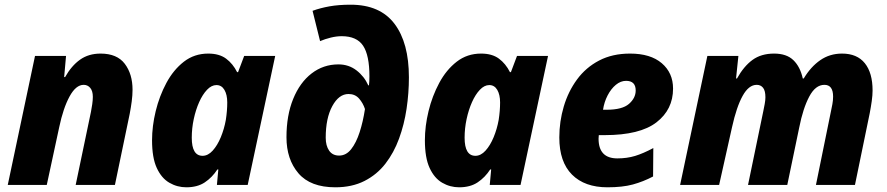

<svg xmlns="http://www.w3.org/2000/svg" viewBox="-20 -787 3774 817"><path d="M13 0 129 -549H261L253 -459H257Q284 -507 320.5 -533Q357 -559 408 -559Q478 -559 511 -515.5Q544 -472 544 -405Q544 -382 540.5 -355.5Q537 -329 532 -303L469 0H302L367 -311Q370 -326 372.5 -343.5Q375 -361 375 -375Q375 -400 364 -413Q353 -426 336 -426Q303 -426 276 -376.5Q249 -327 232 -246L179 0Z M773 10Q734 10 700.5 -9.5Q667 -29 647 -72.5Q627 -116 627 -190Q627 -250 642.5 -314Q658 -378 688 -434Q718 -490 762.5 -524.5Q807 -559 866 -559Q913 -559 942 -537.5Q971 -516 989 -480H993L1019 -549H1151L1034 0H903L909 -66H905Q883 -32 851.5 -11Q820 10 773 10ZM842 -124Q865 -124 885 -146Q905 -168 919.5 -203Q934 -238 941 -277Q947 -316 947 -351Q947 -384 935 -404.5Q923 -425 901 -425Q880 -425 861 -405Q842 -385 827.5 -352.5Q813 -320 804.5 -280.5Q796 -241 796 -201Q796 -124 842 -124Z M1407 10Q1301 10 1250 -49.5Q1199 -109 1199 -203Q1199 -296 1227.5 -366Q1256 -436 1306 -474.5Q1356 -513 1420 -513Q1464 -513 1497 -487.5Q1530 -462 1547 -424H1550Q1551 -432 1551.5 -442Q1552 -452 1552 -462Q1552 -552 1525 -592.5Q1498 -633 1434 -633Q1412 -633 1387.5 -627Q1363 -621 1342 -612L1310 -741Q1343 -753 1382 -760Q1421 -767 1472 -767Q1597 -767 1658.5 -686Q1720 -605 1720 -458Q1720 -391 1710 -324Q1700 -257 1678 -197Q1656 -137 1620 -90.5Q1584 -44 1531 -17Q1478 10 1407 10ZM1423 -125Q1453 -125 1474.5 -152.5Q1496 -180 1510.5 -225Q1525 -270 1533 -323Q1525 -348 1508 -367.5Q1491 -387 1463 -387Q1422 -387 1394 -335.5Q1366 -284 1366 -201Q1366 -167 1380.5 -146Q1395 -125 1423 -125Z M1934 10Q1895 10 1861.5 -9.5Q1828 -29 1808 -72.5Q1788 -116 1788 -190Q1788 -250 1803.5 -314Q1819 -378 1849 -434Q1879 -490 1923.5 -524.5Q1968 -559 2027 -559Q2074 -559 2103 -537.5Q2132 -516 2150 -480H2154L2180 -549H2312L2195 0H2064L2070 -66H2066Q2044 -32 2012.5 -11Q1981 10 1934 10ZM2003 -124Q2026 -124 2046 -146Q2066 -168 2080.5 -203Q2095 -238 2102 -277Q2108 -316 2108 -351Q2108 -384 2096 -404.5Q2084 -425 2062 -425Q2041 -425 2022 -405Q2003 -385 1988.5 -352.5Q1974 -320 1965.5 -280.5Q1957 -241 1957 -201Q1957 -124 2003 -124Z M2565 10Q2468 10 2414 -44Q2360 -98 2360 -202Q2360 -270 2379 -334Q2398 -398 2435.5 -449Q2473 -500 2529.5 -529.5Q2586 -559 2661 -559Q2748 -559 2796 -518Q2844 -477 2844 -410Q2844 -321 2773.5 -266.5Q2703 -212 2553 -212H2528Q2527 -206 2527 -197Q2527 -113 2607 -113Q2648 -113 2682.5 -123.5Q2717 -134 2760 -157L2759 -36Q2717 -14 2673 -2Q2629 10 2565 10ZM2546 -320H2561Q2628 -320 2656.5 -345Q2685 -370 2685 -402Q2685 -443 2644 -443Q2621 -443 2600.5 -426Q2580 -409 2565.5 -381Q2551 -353 2546 -320Z M2874 0 2990 -549H3122L3112 -453H3116Q3145 -505 3182 -532Q3219 -559 3274 -559Q3327 -559 3356 -531Q3385 -503 3396 -453H3400Q3430 -503 3470.5 -531Q3511 -559 3563 -559Q3627 -559 3660 -518Q3693 -477 3693 -402Q3693 -382 3689.5 -357Q3686 -332 3681 -306L3618 0H3452L3516 -314Q3519 -328 3522 -344Q3525 -360 3525 -376Q3525 -426 3488 -426Q3450 -426 3423.5 -376Q3397 -326 3381 -245L3330 0H3163L3228 -314Q3231 -328 3234 -344.5Q3237 -361 3237 -373Q3237 -401 3227 -413.5Q3217 -426 3200 -426Q3166 -426 3140 -379Q3114 -332 3095 -246L3040 0Z"/></svg>

Font: Noto Sans Disp ExtBd
Style: Italic
Weight: 800
Italic angle: -12°
Designer: Monotype Design Team
Foundry: Monotype Imaging Inc.
Version: Version 2.000;GOOG;noto-source:20170915:90ef993387c0